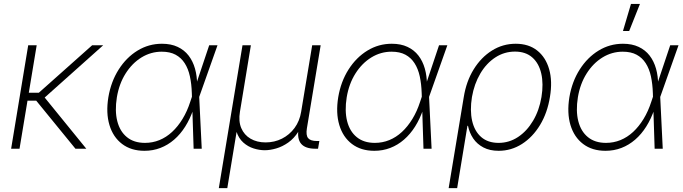

<svg xmlns="http://www.w3.org/2000/svg" viewBox="-20 -770 3536 994"><path d="M169.9 -535.6 81.1 0H37.6L126 -535.6ZM514.2 -535.6 193.4 -249H101.6L107.9 -290H181.2L457 -535.6ZM370.6 0 162.6 -254.9 197.8 -281.7 426.8 0Z M728 10.7Q658.7 10.7 612.1 -24.7Q565.4 -60.1 546.6 -122.8Q527.8 -185.5 541 -266.6Q554.7 -347.7 594.5 -410.2Q634.3 -472.7 692.1 -508.1Q750 -543.5 818.4 -543.5Q865.2 -543.5 899.7 -527.3Q934.1 -511.2 956.3 -482.4Q978.5 -453.6 989.5 -414.8Q1000.5 -376 1000.5 -330.1H1014.6L1011.2 -270L1024.4 0H982.4L973.1 -288.1Q971.7 -335.4 963.1 -374.8Q954.6 -414.1 936.3 -442.6Q918 -471.2 888.9 -486.8Q859.9 -502.4 817.4 -502.4Q761.2 -502.4 712.6 -472.7Q664.1 -442.9 630.4 -389.6Q596.7 -336.4 585 -266.1Q573.7 -195.8 587.2 -142.8Q600.6 -89.8 637 -60.1Q673.3 -30.3 730.5 -30.3Q770 -30.3 805.4 -44.7Q840.8 -59.1 870.8 -86.9Q900.9 -114.7 925 -154.3Q949.2 -193.8 965.3 -244.1L1063 -535.6H1106L1010.7 -266.6L994.6 -205.6H981.4Q964.4 -155.3 939.2 -115.2Q914.1 -75.2 881.6 -47.1Q849.1 -19 810.5 -4.2Q772 10.7 728 10.7Z M1112.8 204.1 1235.4 -535.6H1278.8L1222.2 -191.4Q1213.9 -142.6 1229 -106.9Q1244.1 -71.3 1277.1 -52Q1310.1 -32.7 1355 -32.7Q1400.9 -32.7 1439.7 -52.2Q1478.5 -71.8 1504.9 -107.4Q1531.2 -143.1 1539.1 -191.4L1596.2 -535.6H1640.1L1568.8 -105.5Q1563 -69.8 1575.2 -54.9Q1587.4 -40 1620.6 -40H1633.3L1626.5 0H1613.3Q1560.5 0 1538.8 -25.9Q1517.1 -51.8 1525.9 -105L1537.6 -176.8H1556.2Q1547.4 -124.5 1524.9 -88.9Q1502.4 -53.2 1472.2 -32Q1441.9 -10.7 1409.9 -1.5Q1377.9 7.8 1350.6 7.8Q1322.8 7.8 1293.2 -1.5Q1263.7 -10.7 1239.7 -32Q1215.8 -53.2 1204.1 -88.9Q1192.4 -124.5 1201.2 -176.8H1219.7L1156.7 204.1Z M1918 10.7Q1848.6 10.7 1802 -24.7Q1755.4 -60.1 1736.6 -122.8Q1717.8 -185.5 1731 -266.6Q1744.6 -347.7 1784.4 -410.2Q1824.2 -472.7 1882.1 -508.1Q1939.9 -543.5 2008.3 -543.5Q2055.2 -543.5 2089.6 -527.3Q2124 -511.2 2146.2 -482.4Q2168.5 -453.6 2179.4 -414.8Q2190.4 -376 2190.4 -330.1H2204.6L2201.2 -270L2214.4 0H2172.4L2163.1 -288.1Q2161.6 -335.4 2153.1 -374.8Q2144.5 -414.1 2126.2 -442.6Q2107.9 -471.2 2078.9 -486.8Q2049.8 -502.4 2007.3 -502.4Q1951.2 -502.4 1902.6 -472.7Q1854 -442.9 1820.3 -389.6Q1786.6 -336.4 1774.9 -266.1Q1763.7 -195.8 1777.1 -142.8Q1790.5 -89.8 1826.9 -60.1Q1863.3 -30.3 1920.4 -30.3Q1960 -30.3 1995.4 -44.7Q2030.8 -59.1 2060.8 -86.9Q2090.8 -114.7 2115 -154.3Q2139.2 -193.8 2155.3 -244.1L2252.9 -535.6H2295.9L2200.7 -266.6L2184.6 -205.6H2171.4Q2154.3 -155.3 2129.2 -115.2Q2104 -75.2 2071.5 -47.1Q2039.1 -19 2000.5 -4.2Q1961.9 10.7 1918 10.7Z M2302.7 204.1 2380.9 -267.1Q2394 -349.1 2432.4 -411.1Q2470.7 -473.1 2526.9 -508.3Q2583 -543.5 2649.9 -543.5Q2716.8 -543.5 2761 -508.5Q2805.2 -473.6 2823 -411.6Q2840.8 -349.6 2827.1 -268.1Q2814 -186 2775.9 -123Q2737.8 -60.1 2682.4 -24.7Q2627 10.7 2561.5 10.7Q2515.6 10.7 2482.7 -6.6Q2449.7 -23.9 2429.9 -53.2Q2410.2 -82.5 2402.8 -118.7H2399.9L2346.7 204.1ZM2561 -30.3Q2616.2 -30.3 2662.1 -60.8Q2708 -91.3 2739.7 -144.8Q2771.5 -198.2 2783.2 -267.6Q2794.4 -335.9 2782.2 -389.2Q2770 -442.4 2735.6 -472.7Q2701.2 -502.9 2646 -502.9Q2590.8 -502.9 2544.4 -472.7Q2498 -442.4 2466.6 -389.2Q2435.1 -335.9 2423.3 -267.6Q2412.1 -198.2 2424.3 -144.5Q2436.5 -90.8 2471.2 -60.5Q2505.9 -30.3 2561 -30.3Z M3114.7 10.7Q3045.4 10.7 2998.8 -24.7Q2952.1 -60.1 2933.3 -122.8Q2914.6 -185.5 2927.7 -266.6Q2941.4 -347.7 2981.2 -410.2Q3021 -472.7 3078.9 -508.1Q3136.7 -543.5 3205.1 -543.5Q3252 -543.5 3286.4 -527.3Q3320.8 -511.2 3343 -482.4Q3365.2 -453.6 3376.2 -414.8Q3387.2 -376 3387.2 -330.1H3401.4L3397.9 -270L3411.1 0H3369.1L3359.9 -288.1Q3358.4 -335.4 3349.9 -374.8Q3341.3 -414.1 3323 -442.6Q3304.7 -471.2 3275.6 -486.8Q3246.6 -502.4 3204.1 -502.4Q3147.9 -502.4 3099.4 -472.7Q3050.8 -442.9 3017.1 -389.6Q2983.4 -336.4 2971.7 -266.1Q2960.4 -195.8 2973.9 -142.8Q2987.3 -89.8 3023.7 -60.1Q3060.1 -30.3 3117.2 -30.3Q3156.7 -30.3 3192.1 -44.7Q3227.5 -59.1 3257.6 -86.9Q3287.6 -114.7 3311.8 -154.3Q3335.9 -193.8 3352.1 -244.1L3449.7 -535.6H3492.7L3397.5 -266.6L3381.3 -205.6H3368.2Q3351.1 -155.3 3325.9 -115.2Q3300.8 -75.2 3268.3 -47.1Q3235.8 -19 3197.3 -4.2Q3158.7 10.7 3114.7 10.7ZM3205.1 -609.4 3246.6 -749.5H3293L3237.3 -609.4Z"/></svg>

Font: Inter 20pt ExtraLight
Style: Italic
Weight: 250
Italic angle: -9.3988°
Version: Version 4.001;git-66647c0bb